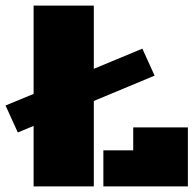

<svg xmlns="http://www.w3.org/2000/svg" viewBox="-34 -668 702 688"><path d="M86.4 0V-216.8L29.8 -193.4L-14.2 -290L86.4 -331.5V-647.9H302.2V-421.4L476.1 -493.7L520 -397L302.2 -306.2V0ZM336.4 0V-129.4H443.4V-211.4H639.2V0Z"/></svg>

Font: Black Ops One
Style: Regular
Weight: 400
Designer: James Grieshaber
Foundry: James Grieshaber
Version: Version 1.002